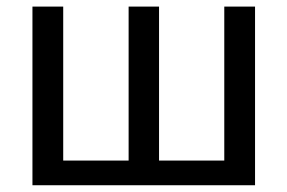

<svg xmlns="http://www.w3.org/2000/svg" viewBox="-20 -548 848 568"><path d="M734.5 0H76V-528.5H167V-73H360.5V-528.5H450.5V-73H643.5V-528.5H734.5Z"/></svg>

Font: Roberto Sans
Style: Regular
Weight: 400
Designer: Google (font) & Cristiano Sobral (main changes)
Version: Version 1.500; ttfautohint (v1.8.4.7-5d5b-dirty)